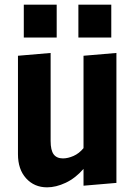

<svg xmlns="http://www.w3.org/2000/svg" viewBox="-20 -790 579 823"><path d="M57 -129V-551L197 -563V-186Q197 -146 210 -128.5Q223 -111 250 -111Q271 -111 295 -121.5Q319 -132 338 -155V-551L479 -563V-6L338 6V-66Q303 -26 261.5 -6.5Q220 13 182 13Q127 13 92 -25.5Q57 -64 57 -129ZM82 -629V-770H223V-629ZM316 -629V-770H457V-629Z"/></svg>

Font: Francois One
Style: Regular
Weight: 400
Designer: Vernon Adams
Foundry: Vernon Adams
Version: Version 2.000